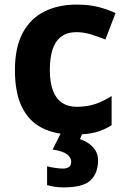

<svg xmlns="http://www.w3.org/2000/svg" viewBox="-20 -576 554 836"><path d="M300 10Q219 10 162 -19.5Q105 -49 75 -111Q45 -173 45 -270Q45 -370 79 -433Q113 -496 173.5 -526Q234 -556 313 -556Q369 -556 410.5 -545Q452 -534 483 -519L439 -404Q404 -418 373.5 -427Q343 -436 313 -436Q274 -436 248 -417.5Q222 -399 209.5 -362.5Q197 -326 197 -271Q197 -217 210.5 -181.5Q224 -146 250 -128.5Q276 -111 313 -111Q360 -111 396 -123.5Q432 -136 466 -158V-31Q432 -9 394.5 0.5Q357 10 300 10ZM407 122Q407 178 374.5 209Q342 240 256 240Q234 240 216.5 237Q199 234 185 230V148Q199 152 219.5 155Q240 158 255 158Q269 158 279.5 151.5Q290 145 290 128Q290 110 272 96Q254 82 209 75L247 0H341L328 30Q348 36 366 48.5Q384 61 395.5 79Q407 97 407 122Z"/></svg>

Font: Noto Sans Gujarati
Style: Regular
Weight: 400
Designer: Jelle Bosma - Monotype Design Team, Universal Thirst
Foundry: Monotype Imaging Inc.
Version: Version 2.102